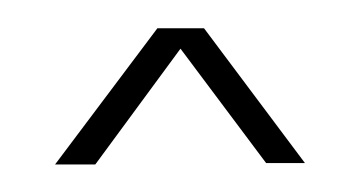

<svg xmlns="http://www.w3.org/2000/svg" viewBox="-20 -743 256 136"><path d="M19 -626.5H47.5L118.5 -723H91.5ZM168.5 -627.5H196L124.5 -723H97Z"/></svg>

Font: Anybody ExtraCondensed ExtraLight
Style: Regular
Weight: 250
Width: 2
Version: Version 1.113;gftools[0.9.25]